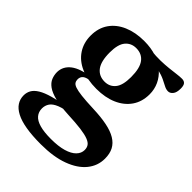

<svg xmlns="http://www.w3.org/2000/svg" viewBox="-205 -585 952 952"><g transform="rotate(45 271.0 -108.5)"><path d="M246 254Q185 254 141 246.5Q97 239 69 224.2Q41 209.5 27.8 189Q14.5 168.5 14.5 142.5Q14.5 122.5 24 105.5Q33.5 88.5 56.5 74.5Q79.5 60.5 117.8 49.8Q156 39 213 32H255V42Q203 47.5 174.8 59Q146.5 70.5 135.5 87Q124.5 103.5 124.5 124Q124.5 148.5 138.8 165.5Q153 182.5 183.8 191.2Q214.5 200 263.5 200Q315 200 350 189.8Q385 179.5 402.8 161.2Q420.5 143 420.5 120Q420.5 104 413 92.8Q405.5 81.5 385.8 73.8Q366 66 330 61.2Q294 56.5 237 54Q179.5 51 143 41.8Q106.5 32.5 86 17.8Q65.5 3 57.8 -16Q50 -35 50 -56.5Q51 -97.5 85.5 -123.8Q120 -150 190 -158.5L202 -143Q172.5 -140.5 160 -130.5Q147.5 -120.5 147.5 -103Q147.5 -91.5 152.8 -83.2Q158 -75 173.5 -69.5Q189 -64 220.8 -60.2Q252.5 -56.5 306 -54.5Q362 -52.5 402.8 -44.2Q443.5 -36 470 -20Q496.5 -4 509.2 20.2Q522 44.5 522 79.5Q522 129.5 490 169Q458 208.5 396.5 231.2Q335 254 246 254ZM246.5 -135Q182.5 -135 136.2 -155.5Q90 -176 65 -214Q40 -252 40 -302.5Q40 -355 66 -392.8Q92 -430.5 139 -450.8Q186 -471 247 -471Q296 -471 334 -457.8Q372 -444.5 398.5 -421.2Q425 -398 439 -367.8Q453 -337.5 453 -303Q453 -251 427 -213.2Q401 -175.5 354.5 -155.2Q308 -135 246.5 -135ZM250.5 -189Q285.5 -189 306.5 -214.8Q327.5 -240.5 327.5 -298Q327.5 -360.5 305.8 -389.2Q284 -418 244 -418Q209 -418 187.5 -392.5Q166 -367 166 -309.5Q166 -247.5 188.2 -218.2Q210.5 -189 250.5 -189ZM320.5 -425.5 305.5 -462.5Q342 -458.5 373 -459.2Q404 -460 429.5 -462.8Q455 -465.5 475.5 -468.2Q496 -471 511.5 -471Q527 -471 534.5 -462Q542 -453 542 -432Q542 -404 531.2 -390.8Q520.5 -377.5 506.5 -377.5Q493 -377.5 479.2 -384.8Q465.5 -392 446 -401.5Q426.5 -411 396.5 -418.2Q366.5 -425.5 320.5 -425.5Z"/></g></svg>

Font: Newsreader SemiBold
Style: Regular
Weight: 600
Designer: Hugues Gentile
Foundry: Production Type
Version: Version 1.003